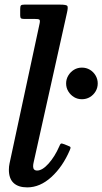

<svg xmlns="http://www.w3.org/2000/svg" viewBox="-20 -800 444 832"><path d="M266.5 -438.5Q266.5 -419.5 276 -404Q285.5 -388.5 300.8 -379.2Q316 -370 335 -370Q354 -370 369.5 -379.2Q385 -388.5 394.2 -404Q403.5 -419.5 403.5 -438.5Q403.5 -457 394.2 -472.8Q385 -488.5 369.5 -497.8Q354 -507 335 -507Q316 -507 300.8 -497.8Q285.5 -488.5 276 -472.8Q266.5 -457 266.5 -438.5ZM270.5 -746Q275.5 -768 272 -774Q268.5 -780 240 -780H85.5Q74 -780 70.8 -776.5Q67.5 -773 67.5 -761V-733Q67.5 -724 70.8 -721Q74 -718 83.5 -718H129.5Q147 -718 150.8 -714.8Q154.5 -711.5 151.5 -697.5L21.5 -92.5Q20 -87 19.2 -78.5Q18.5 -70 18.5 -64.5Q18.5 -26 39 -7Q59.5 12 98 12Q153.5 12 202.8 -33Q252 -78 282.5 -149.5Q286.5 -158.5 285.5 -161.8Q284.5 -165 274.5 -168.5L258.5 -175Q247 -179.5 243.8 -177.5Q240.5 -175.5 236.5 -165Q217.5 -121.5 190.5 -91.2Q163.5 -61 141 -61Q123.5 -61 123.5 -79.5Q123.5 -83.5 124.2 -88.5Q125 -93.5 126 -97.5Z"/></svg>

Font: Besley Medium
Style: Italic
Weight: 500
Italic angle: -13°
Designer: Owen Earl
Foundry: indestructible type*
Version: Version 2.001